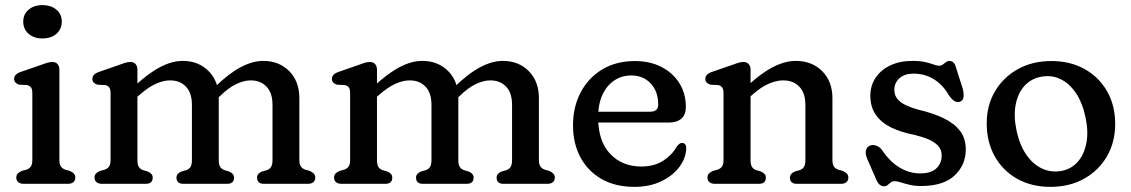

<svg xmlns="http://www.w3.org/2000/svg" viewBox="-20 -719 4424 751"><path d="M212.3 -446.6V-93.4Q212.3 -75.7 218.5 -67.4Q224.6 -59.1 235.3 -55.4L253.1 -50.4Q263.3 -46 268.9 -40Q274.5 -34 274.5 -24.4Q274.5 -12.8 267 -6.4Q259.4 0 245.5 0H72.7Q59.3 0 51.5 -6.4Q43.7 -12.8 43.7 -24.4Q43.7 -34 49.3 -40Q54.9 -46 65.1 -50.4L83.5 -55.4Q94.4 -59.1 100.4 -67.4Q106.5 -75.7 106.5 -93.4V-354.2Q106.5 -370.4 101.1 -377.3Q95.8 -384.2 85.9 -386.2L54.9 -387.8Q46 -390.6 40.6 -396.1Q35.3 -401.6 35.3 -410.2Q35.3 -419.6 41.6 -426.4Q48 -433.2 60.9 -437.6L136.3 -463.6Q151 -469.1 162.7 -472.9Q174.4 -476.6 184.5 -476.6Q197.5 -476.6 204.9 -468.5Q212.3 -460.4 212.3 -446.6ZM145.7 -568.6Q112.5 -568.6 91.7 -586.9Q70.9 -605.3 70.9 -634.4Q70.9 -663 91.7 -681Q112.5 -699 145.7 -699Q179.8 -699 200.8 -681Q221.7 -663 221.7 -634.4Q221.7 -605.3 200.8 -586.9Q179.8 -568.6 145.7 -568.6Z M517.5 -446.6V-93.4Q517.5 -74.5 523.3 -65.8Q529 -57.1 540.1 -53.4L558.3 -48Q577.3 -40 577.3 -24.4Q577.3 0 550.3 0H378.7Q365.3 0 357.5 -6.4Q349.7 -12.8 349.7 -24.4Q349.7 -34 355.3 -40Q360.9 -46 371.1 -50.4L389.5 -55.4Q400.4 -59.1 406.4 -67.4Q412.5 -75.7 412.5 -93.4V-354.2Q412.5 -370.4 407.1 -377.3Q401.8 -384.2 391.9 -386.2L360.9 -387.8Q352 -390.6 346.6 -396.1Q341.3 -401.6 341.3 -410.2Q341.3 -419.6 347.6 -426.4Q354 -433.2 366.9 -437.6L441.5 -463.6Q456.2 -469.1 467.9 -472.9Q479.6 -476.6 489.7 -476.6Q502.7 -476.6 510.1 -468.5Q517.5 -460.4 517.5 -446.6ZM502.7 -327.4 477.3 -355.8 504.5 -380.8Q559.8 -432.2 606.3 -456.5Q652.7 -480.8 694.4 -480.8Q756.5 -480.8 796.1 -440.8Q835.7 -400.7 835.7 -335.2V-93.4Q835.7 -74.5 841.5 -65.9Q847.2 -57.3 858.3 -53.4L876.5 -48Q895.5 -40 895.5 -24.4Q895.5 0 868.5 0H697.3Q670.3 0 670.3 -24.4Q670.3 -40 689.3 -48L708.1 -53.4Q719.2 -57.1 724.9 -65.8Q730.7 -74.5 730.7 -93.4V-308.8Q730.7 -355.6 707.3 -380.1Q683.9 -404.6 645.2 -404.6Q619.2 -404.6 589.3 -391.1Q559.3 -377.6 525.7 -347.8ZM825.7 -329.2 800.3 -358.8 819.7 -377.8Q874.4 -431.3 921.2 -456.1Q967.9 -480.8 1009.6 -480.8Q1071.7 -480.8 1111.3 -440.8Q1150.9 -400.7 1150.9 -335.2V-93.4Q1150.9 -75.7 1157.1 -67.4Q1163.2 -59.1 1173.9 -55.4L1191.7 -50.4Q1201.9 -45.6 1207.5 -39.8Q1213.1 -34 1213.1 -24.4Q1213.1 -12.8 1205.6 -6.4Q1198 0 1184.1 0H1012.5Q985.5 0 985.5 -24.4Q985.5 -40 1004.5 -48L1023.3 -53.4Q1034.4 -57.1 1040.1 -65.8Q1045.9 -74.5 1045.9 -93.4V-308.8Q1045.9 -355.6 1022.5 -380.1Q999.1 -404.6 960.4 -404.6Q934.4 -404.6 904.2 -390.2Q873.9 -375.8 840.9 -343.6Z M1454.5 -446.6V-93.4Q1454.5 -74.5 1460.3 -65.8Q1466 -57.1 1477.1 -53.4L1495.3 -48Q1514.3 -40 1514.3 -24.4Q1514.3 0 1487.3 0H1315.7Q1302.3 0 1294.5 -6.4Q1286.7 -12.8 1286.7 -24.4Q1286.7 -34 1292.3 -40Q1297.9 -46 1308.1 -50.4L1326.5 -55.4Q1337.4 -59.1 1343.4 -67.4Q1349.5 -75.7 1349.5 -93.4V-354.2Q1349.5 -370.4 1344.1 -377.3Q1338.8 -384.2 1328.9 -386.2L1297.9 -387.8Q1289 -390.6 1283.6 -396.1Q1278.3 -401.6 1278.3 -410.2Q1278.3 -419.6 1284.6 -426.4Q1291 -433.2 1303.9 -437.6L1378.5 -463.6Q1393.2 -469.1 1404.9 -472.9Q1416.6 -476.6 1426.7 -476.6Q1439.7 -476.6 1447.1 -468.5Q1454.5 -460.4 1454.5 -446.6ZM1439.7 -327.4 1414.3 -355.8 1441.5 -380.8Q1496.8 -432.2 1543.3 -456.5Q1589.7 -480.8 1631.4 -480.8Q1693.5 -480.8 1733.1 -440.8Q1772.7 -400.7 1772.7 -335.2V-93.4Q1772.7 -74.5 1778.5 -65.9Q1784.2 -57.3 1795.3 -53.4L1813.5 -48Q1832.5 -40 1832.5 -24.4Q1832.5 0 1805.5 0H1634.3Q1607.3 0 1607.3 -24.4Q1607.3 -40 1626.3 -48L1645.1 -53.4Q1656.2 -57.1 1661.9 -65.8Q1667.7 -74.5 1667.7 -93.4V-308.8Q1667.7 -355.6 1644.3 -380.1Q1620.9 -404.6 1582.2 -404.6Q1556.2 -404.6 1526.3 -391.1Q1496.3 -377.6 1462.7 -347.8ZM1762.7 -329.2 1737.3 -358.8 1756.7 -377.8Q1811.4 -431.3 1858.2 -456.1Q1904.9 -480.8 1946.6 -480.8Q2008.7 -480.8 2048.3 -440.8Q2087.9 -400.7 2087.9 -335.2V-93.4Q2087.9 -75.7 2094.1 -67.4Q2100.2 -59.1 2110.9 -55.4L2128.7 -50.4Q2138.9 -45.6 2144.5 -39.8Q2150.1 -34 2150.1 -24.4Q2150.1 -12.8 2142.6 -6.4Q2135 0 2121.1 0H1949.5Q1922.5 0 1922.5 -24.4Q1922.5 -40 1941.5 -48L1960.3 -53.4Q1971.4 -57.1 1977.1 -65.8Q1982.9 -74.5 1982.9 -93.4V-308.8Q1982.9 -355.6 1959.5 -380.1Q1936.1 -404.6 1897.4 -404.6Q1871.4 -404.6 1841.2 -390.2Q1810.9 -375.8 1777.9 -343.6Z M2662.7 -300.8Q2662.7 -270.6 2645.3 -255.1Q2627.9 -239.6 2595.1 -239.6H2282.7V-282H2522.9Q2554.5 -282 2554.5 -310.4Q2554.5 -361.4 2525.2 -392.6Q2495.9 -423.8 2449.3 -423.8Q2411.5 -423.8 2382.1 -403.9Q2352.7 -384 2336.1 -347.4Q2319.5 -310.8 2319.5 -260.4Q2319.5 -167 2366.5 -117.4Q2413.4 -67.7 2488.3 -67.7Q2539.8 -67.7 2574.9 -90.9Q2609.9 -114.1 2626.1 -144.5Q2632.8 -152.7 2637.7 -156.5Q2642.5 -160.3 2648.5 -159.9Q2655.7 -159.7 2660 -154.4Q2664.3 -149 2664.3 -138.7Q2662.8 -99.9 2637 -65.6Q2611.2 -31.2 2566.1 -9.7Q2520.9 11.9 2460.8 11.9Q2387.2 11.9 2333.4 -18.6Q2279.6 -49.2 2250.4 -103.6Q2221.3 -158 2221.3 -228.8Q2221.3 -300.5 2251 -357.3Q2280.8 -414.1 2335.2 -447.2Q2389.7 -480.2 2463.7 -480.2Q2522.7 -480.2 2567.5 -457Q2612.3 -433.7 2637.5 -393.3Q2662.7 -352.8 2662.7 -300.8Z M2915.8 -446.6V-93.4Q2915.8 -74.5 2921.6 -65.8Q2927.3 -57.1 2938.4 -53.4L2956.6 -48Q2975.6 -40 2975.6 -24.4Q2975.6 0 2948.6 0H2776.2Q2762.8 0 2755 -6.4Q2747.2 -12.8 2747.2 -24.4Q2747.2 -34 2752.8 -40Q2758.4 -46 2768.6 -50.4L2787 -55.4Q2797.9 -59.1 2803.9 -67.4Q2810 -75.7 2810 -93.4V-354.2Q2810 -370.4 2804.6 -377.3Q2799.3 -384.2 2789.4 -386.2L2758.4 -387.8Q2749.5 -390.6 2744.1 -396.1Q2738.8 -401.6 2738.8 -410.2Q2738.8 -419.6 2745.1 -426.4Q2751.5 -433.2 2764.4 -437.6L2839.8 -463.6Q2854.5 -469.1 2866.2 -472.9Q2877.9 -476.6 2888 -476.6Q2901 -476.6 2908.4 -468.5Q2915.8 -460.4 2915.8 -446.6ZM2899 -327.4 2873.6 -355.8 2900.8 -380.8Q2956.3 -432.4 3003.4 -456.6Q3050.4 -480.8 3092.7 -480.8Q3155.8 -480.8 3195.9 -440.8Q3236 -400.7 3236 -335.2V-93.4Q3236 -75.7 3242.1 -67.3Q3248.1 -58.9 3259 -55.4L3276.8 -50.4Q3287 -45.6 3292.6 -39.8Q3298.2 -34 3298.2 -24.4Q3298.2 -12.8 3290.7 -6.4Q3283.1 0 3269.2 0H3096.8Q3069.8 0 3069.8 -24.4Q3069.8 -40 3088.8 -48L3107.6 -53.4Q3118.7 -57.1 3124.4 -65.8Q3130.2 -74.5 3130.2 -93.4V-308.8Q3130.2 -355.4 3106.5 -380Q3082.8 -404.6 3043.1 -404.6Q3016.7 -404.6 2986.2 -391.2Q2955.6 -377.8 2922 -347.8Z M3552.9 -431Q3518.1 -431 3498.2 -413.1Q3478.2 -395.2 3478.2 -367.8Q3478.2 -345.7 3490.9 -331.1Q3503.5 -316.5 3525.1 -306.7Q3546.6 -296.8 3573.9 -289.5Q3629.7 -276.5 3671 -256.6Q3712.3 -236.7 3735 -207.2Q3757.6 -177.6 3757.6 -135.4Q3757.6 -73.4 3713.7 -32.4Q3669.8 8.6 3581.8 8.6Q3557.8 8.6 3538.1 3.9Q3518.3 -0.9 3503.6 -5.6Q3488.8 -10.4 3479 -10.4Q3470.1 -10.4 3464 -5.4Q3457.9 -0.4 3452.1 4.6Q3446.3 9.6 3438 9.6Q3428.2 9.6 3420.5 3.1Q3412.8 -3.5 3407 -17.8L3371.6 -98.8Q3363.2 -119.5 3367.6 -132.9Q3372.1 -146.3 3384.6 -150.2Q3396.3 -153.8 3409 -148.6Q3421.7 -143.4 3430.6 -131.4Q3449.6 -102.6 3473.1 -82.3Q3496.6 -62 3523.3 -51.4Q3550 -40.8 3578.2 -40.8Q3622.9 -40.8 3643.1 -60.9Q3663.4 -80.9 3663.4 -111.2Q3663.4 -133.7 3649.3 -148.8Q3635.2 -164 3610.8 -174.2Q3586.3 -184.4 3555.8 -191.6Q3503.8 -201.7 3465.2 -220.6Q3426.7 -239.6 3405.5 -270.1Q3384.3 -300.7 3384.3 -344.8Q3384.3 -383.7 3404.7 -414.5Q3425.1 -445.3 3462.2 -463.1Q3499.3 -480.8 3549 -480.8Q3578.8 -480.8 3599.1 -476.1Q3619.3 -471.3 3632.3 -466.6Q3645.3 -461.8 3652.8 -461.8Q3661.2 -461.8 3667.7 -466.6Q3674.2 -471.3 3680.3 -476.1Q3686.3 -480.8 3693.2 -480.8Q3701.3 -480.8 3708.2 -475.5Q3715.1 -470.1 3718.4 -457.8L3745 -374.4Q3750.2 -357 3748.9 -340.8Q3747.6 -324.5 3732.8 -320.6Q3722.1 -317.9 3711.6 -324.9Q3701 -332 3690.2 -348.4Q3667.7 -387.7 3632.4 -409.3Q3597 -431 3552.9 -431Z M4092.5 -480.2Q4166.6 -480.2 4222.8 -448.7Q4278.9 -417.1 4310.5 -361.7Q4342 -306.2 4342 -233.9Q4342 -163.3 4309.9 -107.7Q4277.7 -52.1 4220.6 -20.1Q4163.5 11.9 4088.7 11.9Q4014.8 11.9 3958.6 -19.7Q3902.5 -51.3 3871 -107.4Q3839.5 -163.5 3839.5 -236.7Q3839.5 -306.2 3871.6 -361.3Q3903.8 -416.3 3960.8 -448.3Q4017.8 -480.2 4092.5 -480.2ZM4132.7 -50.6Q4171.2 -58.1 4196 -86.6Q4220.8 -115.1 4229.3 -159.6Q4237.8 -204 4226.3 -258.6Q4214.3 -316.8 4188.3 -355.2Q4162.3 -393.7 4127 -410.1Q4091.8 -426.6 4051.6 -418.6Q4012.9 -411.3 3987.3 -383.2Q3961.7 -355.1 3953 -310.9Q3944.2 -266.7 3955.6 -211Q3967.9 -152.2 3994.4 -113.9Q4020.9 -75.5 4056.9 -59.3Q4092.8 -43.1 4132.7 -50.6Z"/></svg>

Font: Fraunces SuperSoft
Style: Regular
Weight: 900
Version: Version 1.000;[b76b70a41]